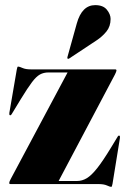

<svg xmlns="http://www.w3.org/2000/svg" viewBox="-20 -719 498 750"><path d="M429 -428 209 -12H281Q301 -12 319.2 -23Q337.5 -34 360 -62.5Q382.5 -91 414 -143L439.5 -185Q442.5 -190.5 446.5 -189Q449.5 -188 448.5 -180L419.5 -1Q417.5 11 414.5 11Q410 11 397.8 5.5Q385.5 0 364.5 0H21.5Q16 0 16 -4Q16 -9 22 -20L244 -436H169.5Q150.5 -436 136 -428Q121.5 -420 104.8 -397.8Q88 -375.5 62 -333L25.5 -273Q22 -267.5 18.5 -269Q15.5 -270.5 16.5 -278L45.5 -447Q47.5 -459 50.5 -459Q55.5 -459 67.8 -453.5Q80 -448 100.5 -448H429.5Q435 -448 435 -444Q435 -440 429 -428ZM280 -627.5Q300 -699 352 -699Q383 -699 397.5 -681Q412 -663 412 -645Q412 -616 395.8 -596Q379.5 -576 357.5 -561.5L249.5 -490Q246 -488 243.5 -490.5Q242.5 -491.5 243.5 -496.5Z"/></svg>

Font: Fraunces 144pt S000 Black
Style: Regular
Weight: 900
Version: Version 1.000; ttfautohint (v1.8.3)